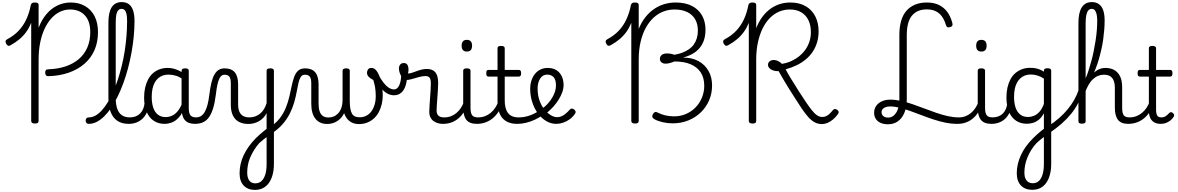

<svg xmlns="http://www.w3.org/2000/svg" viewBox="-20 -1170 11289 1840"><path d="M445 -440Q429 -439 421 -448Q413 -457 413 -474Q413 -490 420 -498Q427 -506 444 -506Q535 -509 609 -534Q683 -559 736 -604.5Q789 -650 817 -715Q845 -780 845 -862Q845 -967 793 -1023Q741 -1079 651 -1079Q601 -1079 555.5 -1057.5Q510 -1036 472.5 -994.5Q435 -953 407.5 -894.5Q380 -836 365 -761.5Q350 -687 350 -598V-10Q350 1 342 7.5Q334 14 315 14Q297 14 288 7.5Q279 1 279 -10V-951Q260 -904 232.5 -865.5Q205 -827 168 -795.5Q131 -764 82 -737Q69 -728 58.5 -731.5Q48 -735 39 -751Q31 -766 33.5 -776.5Q36 -787 51 -795Q115 -829 159.5 -876.5Q204 -924 232.5 -985.5Q261 -1047 275 -1121Q279 -1136 288.5 -1141Q298 -1146 315 -1146Q332 -1146 341 -1140.5Q350 -1135 350 -1123V-904Q381 -984 427.5 -1037.5Q474 -1091 532.5 -1118.5Q591 -1146 657 -1146Q736 -1146 795 -1112Q854 -1078 886.5 -1014.5Q919 -951 919 -863Q919 -766 885.5 -689.5Q852 -613 789 -558.5Q726 -504 638.5 -473.5Q551 -443 445 -440Z M831 17Q815 17 808 7.5Q801 -2 801 -14Q801 -26 808 -35.5Q815 -45 831 -45Q863 -45 894 -62Q925 -79 954.5 -111Q984 -143 1011.5 -188Q1039 -233 1063.5 -287.5Q1088 -342 1108.5 -405Q1129 -468 1146 -536Q1163 -604 1174.5 -677Q1186 -750 1192 -823Q1198 -896 1198 -969Q1198 -982 1209 -989.5Q1220 -997 1234 -997Q1248 -997 1258.5 -989.5Q1269 -982 1269 -969Q1269 -895 1261.5 -818Q1254 -741 1240 -664.5Q1226 -588 1206.5 -515Q1187 -442 1162.5 -374.5Q1138 -307 1108.5 -247Q1079 -187 1047 -139Q1015 -91 979.5 -56Q944 -21 907 -2Q870 17 831 17ZM1212 17Q1148 17 1105 -12Q1062 -41 1040.5 -96.5Q1019 -152 1019 -229V-954Q1019 -1053 1051 -1101.5Q1083 -1150 1147 -1150Q1188 -1150 1215 -1130Q1242 -1110 1255.5 -1069.5Q1269 -1029 1269 -969Q1269 -953 1258.5 -945.5Q1248 -938 1234 -938Q1220 -938 1209 -945.5Q1198 -953 1198 -969Q1198 -1009 1192.5 -1034.5Q1187 -1060 1175.5 -1072.5Q1164 -1085 1145 -1085Q1127 -1085 1114 -1072Q1101 -1059 1095 -1030.5Q1089 -1002 1089 -954V-229Q1089 -171 1103 -129.5Q1117 -88 1147 -66.5Q1177 -45 1225 -45Q1237 -45 1243 -35.5Q1249 -26 1248 -14Q1247 -2 1238 7.5Q1229 17 1212 17Z M1212 17Q1200 17 1194 7.5Q1188 -2 1189 -14Q1190 -26 1199 -35.5Q1208 -45 1225 -45Q1256 -45 1281 -55Q1306 -65 1324 -83.5Q1342 -102 1352.5 -128Q1363 -154 1366 -186Q1367 -199 1378 -203.5Q1389 -208 1399.5 -203.5Q1410 -199 1409 -186Q1406 -137 1390.5 -99.5Q1375 -62 1349 -36Q1323 -10 1288.5 3.5Q1254 17 1212 17Z M1556 17Q1499 17 1455 -11.5Q1411 -40 1386 -96.5Q1361 -153 1361 -236Q1361 -287 1371 -330.5Q1381 -374 1399.5 -409Q1418 -444 1446 -468.5Q1474 -493 1509.5 -506Q1545 -519 1588 -519Q1628 -519 1668 -504.5Q1708 -490 1742 -465V-403Q1703 -433 1667 -444Q1631 -455 1593 -455Q1564 -455 1539.5 -446Q1515 -437 1495.5 -420Q1476 -403 1462 -377Q1448 -351 1441 -317Q1434 -283 1434 -240Q1434 -182 1448.5 -138.5Q1463 -95 1493 -71.5Q1523 -48 1567 -48Q1602 -48 1634 -64Q1666 -80 1692.5 -117Q1719 -154 1736 -215L1754 -163Q1732 -88 1698 -49Q1664 -10 1627 3.5Q1590 17 1556 17ZM1848 17Q1815 17 1790 7.5Q1765 -2 1749.5 -21.5Q1734 -41 1727 -69.5Q1720 -98 1720 -136V-491Q1720 -503 1728.5 -509Q1737 -515 1755 -515Q1772 -515 1780.5 -509.5Q1789 -504 1789 -492V-136Q1789 -88 1804 -66.5Q1819 -45 1861 -45Q1869 -45 1873.5 -35.5Q1878 -26 1877 -14Q1876 -2 1869 7.5Q1862 17 1848 17Z M1847 17Q1838 17 1833.5 7.5Q1829 -2 1830.5 -14Q1832 -26 1839 -35.5Q1846 -45 1859 -45Q1886 -45 1907 -58.5Q1928 -72 1943 -99Q1958 -126 1968.5 -165Q1979 -204 1985 -255Q1994 -328 2006 -377.5Q2018 -427 2036 -457.5Q2054 -488 2078 -501.5Q2102 -515 2133 -515Q2142 -515 2146.5 -505.5Q2151 -496 2150.5 -484Q2150 -472 2145 -463Q2140 -454 2131 -454Q2116 -454 2103.5 -445Q2091 -436 2081 -414.5Q2071 -393 2063 -356.5Q2055 -320 2049 -266Q2039 -186 2022 -131Q2005 -76 1980.5 -43.5Q1956 -11 1923 3Q1890 17 1847 17Z M2423 650Q2355 650 2315.5 608.5Q2276 567 2276 491Q2276 447 2285.5 403.5Q2295 360 2314.5 318.5Q2334 277 2363 236Q2392 195 2430 156Q2448 138 2465.5 122.5Q2483 107 2500.5 92.5Q2518 78 2535 65V-86Q2521 -59 2502 -39.5Q2483 -20 2460 -7.5Q2437 5 2412 11.5Q2387 18 2361 18Q2308 18 2270 -2Q2232 -22 2212 -63Q2192 -104 2192 -166V-371Q2192 -418 2177.5 -436Q2163 -454 2131 -454Q2117 -454 2110 -463Q2103 -472 2103 -484Q2103 -496 2110.5 -505.5Q2118 -515 2133 -515Q2165 -515 2189.5 -505.5Q2214 -496 2230 -477Q2246 -458 2254 -428.5Q2262 -399 2262 -360V-169Q2262 -129 2273.5 -101Q2285 -73 2309.5 -59Q2334 -45 2370 -45Q2399 -45 2424.5 -54Q2450 -63 2471.5 -80Q2493 -97 2509 -123Q2525 -149 2535 -182V-493Q2535 -504 2543.5 -509.5Q2552 -515 2570 -515Q2587 -515 2596 -509.5Q2605 -504 2605 -493V400Q2605 460 2592 506.5Q2579 553 2555.5 585Q2532 617 2498.5 633.5Q2465 650 2423 650ZM2428 587Q2461 587 2485 566Q2509 545 2522 503.5Q2535 462 2535 402V144Q2522 153 2510 163Q2498 173 2486.5 182.5Q2475 192 2463 203Q2435 235 2414.5 268.5Q2394 302 2378.5 337.5Q2363 373 2356 410.5Q2349 448 2349 487Q2349 517 2358 540Q2367 563 2384.5 575Q2402 587 2428 587Z M2574 115Q2566 119 2559 112.5Q2552 106 2548 93.5Q2544 81 2547 68.5Q2550 56 2563 49Q2623 13 2660 -35Q2697 -83 2718.5 -136Q2740 -189 2752.5 -242.5Q2765 -296 2775 -345Q2785 -394 2799 -432.5Q2813 -471 2837.5 -493Q2862 -515 2905 -515Q2917 -515 2923.5 -505.5Q2930 -496 2929.5 -484Q2929 -472 2921.5 -463Q2914 -454 2901 -454Q2876 -454 2862.5 -433Q2849 -412 2840.5 -376Q2832 -340 2823.5 -292Q2815 -244 2800 -191Q2785 -138 2758.5 -84Q2732 -30 2687 21.5Q2642 73 2574 115Z M3115 18Q3079 18 3051 5.5Q3023 -7 3003.5 -31Q2984 -55 2973.5 -91Q2963 -127 2963 -175V-371Q2963 -418 2948.5 -436Q2934 -454 2902 -454Q2888 -454 2881 -463Q2874 -472 2874 -484Q2874 -496 2881.5 -505.5Q2889 -515 2904 -515Q2936 -515 2960.5 -505.5Q2985 -496 3001 -477Q3017 -458 3025 -428.5Q3033 -399 3033 -360V-177Q3033 -134 3042.5 -104.5Q3052 -75 3073 -59.5Q3094 -44 3128 -44Q3151 -44 3174.5 -52.5Q3198 -61 3218 -81Q3238 -101 3250.5 -134.5Q3263 -168 3263 -218V-493Q3263 -503 3271.5 -509Q3280 -515 3298 -515Q3316 -515 3324 -509Q3332 -503 3332 -493V-207Q3332 -162 3337 -131Q3342 -100 3353 -81Q3364 -62 3382.5 -54Q3401 -46 3429 -46Q3451 -46 3473 -53.5Q3495 -61 3514.5 -76.5Q3534 -92 3548.5 -116.5Q3563 -141 3572 -173Q3581 -205 3581 -247Q3581 -299 3574 -336.5Q3567 -374 3557 -404Q3528 -418 3512.5 -434.5Q3497 -451 3497 -474Q3497 -489 3506.5 -504Q3516 -519 3540 -519Q3567 -519 3587 -493.5Q3607 -468 3620.5 -427.5Q3634 -387 3641 -341.5Q3648 -296 3648 -255Q3648 -213 3638.5 -172.5Q3629 -132 3611 -97.5Q3593 -63 3565.5 -37Q3538 -11 3501.5 4Q3465 19 3420 19Q3387 19 3359 7.5Q3331 -4 3310.5 -27.5Q3290 -51 3278 -86Q3262 -52 3237 -29Q3212 -6 3181 6Q3150 18 3115 18Z M3756 -257Q3721 -257 3688.5 -275.5Q3656 -294 3625 -334Q3594 -374 3560 -439Q3552 -456 3560.5 -465.5Q3569 -475 3583 -475Q3597 -475 3604 -460Q3630 -410 3655.5 -377.5Q3681 -345 3706.5 -329Q3732 -313 3756 -313Q3789 -313 3807 -354.5Q3825 -396 3825 -463Q3825 -474 3834 -481Q3843 -488 3854 -488.5Q3865 -489 3873.5 -482Q3882 -475 3882 -459Q3882 -395 3867 -349.5Q3852 -304 3824 -280.5Q3796 -257 3756 -257Z M4223 17Q4199 17 4176.5 10.5Q4154 4 4135 -9.5Q4116 -23 4105 -45Q4094 -67 4094 -98Q4094 -125 4096.5 -159.5Q4099 -194 4101.5 -231.5Q4104 -269 4106.5 -304.5Q4109 -340 4109 -367Q4109 -410 4097 -425.5Q4085 -441 4056 -441Q4029 -441 3995 -431.5Q3961 -422 3928 -412.5Q3895 -403 3871 -403Q3854 -403 3838.5 -421Q3823 -439 3813 -464.5Q3803 -490 3803 -514Q3803 -529 3808.5 -541Q3814 -553 3824 -559.5Q3834 -566 3849 -566Q3875 -566 3885 -547.5Q3895 -529 3895 -504Q3895 -494 3893.5 -484Q3892 -474 3890 -466Q3904 -465 3923.5 -471Q3943 -477 3966.5 -486Q3990 -495 4016.5 -502Q4043 -509 4070 -509Q4107 -509 4131.5 -494.5Q4156 -480 4167.5 -450Q4179 -420 4179 -372Q4179 -345 4176.5 -309Q4174 -273 4171.5 -235.5Q4169 -198 4166.5 -165.5Q4164 -133 4164 -112Q4164 -76 4182.5 -60.5Q4201 -45 4236 -45Q4248 -45 4254.5 -35.5Q4261 -26 4260 -14Q4259 -2 4250 7.5Q4241 17 4223 17Z M4224 17Q4212 17 4206 7.5Q4200 -2 4201 -14Q4202 -26 4211 -35.5Q4220 -45 4237 -45Q4272 -45 4301 -56Q4330 -67 4354 -87Q4378 -107 4395.5 -133.5Q4413 -160 4424 -189Q4429 -202 4439 -201Q4449 -200 4456.5 -191Q4464 -182 4461 -172Q4448 -131 4426 -96.5Q4404 -62 4374.5 -36.5Q4345 -11 4307.5 3Q4270 17 4224 17Z M4550 17Q4514 17 4488.5 7Q4463 -3 4448 -23Q4433 -43 4426 -72Q4419 -101 4419 -139V-493Q4419 -504 4427.5 -509.5Q4436 -515 4453 -515Q4471 -515 4480 -509.5Q4489 -504 4489 -493V-139Q4489 -88 4504 -66.5Q4519 -45 4563 -45Q4574 -45 4580 -35.5Q4586 -26 4585 -14Q4584 -2 4575.5 7.5Q4567 17 4550 17ZM4454 -676Q4429 -676 4416.5 -690Q4404 -704 4404 -732Q4404 -760 4416.5 -774Q4429 -788 4454 -788Q4479 -788 4491.5 -774Q4504 -760 4504 -732Q4504 -704 4491.5 -690Q4479 -676 4454 -676Z M4549 17Q4537 17 4531 7.5Q4525 -2 4526 -14Q4527 -26 4536 -35.5Q4545 -45 4562 -45Q4597 -45 4627.5 -56.5Q4658 -68 4682.5 -88.5Q4707 -109 4726 -137.5Q4745 -166 4756 -199Q4761 -212 4771.5 -211Q4782 -210 4790 -202Q4798 -194 4794 -183Q4781 -137 4757.5 -100Q4734 -63 4702.5 -37Q4671 -11 4632.5 3Q4594 17 4549 17Z M4938 17Q4888 17 4852.5 2.5Q4817 -12 4793.5 -40Q4770 -68 4759 -109Q4748 -150 4748 -202V-436H4663Q4650 -436 4645 -443.5Q4640 -451 4640 -468Q4640 -486 4645 -493Q4650 -500 4663 -500H4748V-708Q4748 -719 4756 -724.5Q4764 -730 4781 -730Q4799 -730 4808 -724.5Q4817 -719 4817 -708V-500H4951Q4963 -500 4968.5 -493Q4974 -486 4974 -468Q4974 -451 4968.5 -443.5Q4963 -436 4951 -436H4817V-208Q4817 -171 4824 -141Q4831 -111 4846.5 -89.5Q4862 -68 4887.5 -56.5Q4913 -45 4950 -45Q4962 -45 4968 -35.5Q4974 -26 4973 -14Q4972 -2 4963.5 7.5Q4955 17 4938 17Z M4938 17Q4923 17 4917 7.5Q4911 -2 4913.5 -14Q4916 -26 4925.5 -35.5Q4935 -45 4951 -45Q5007 -45 5060 -64.5Q5113 -84 5153 -114Q5164 -121 5172.5 -117Q5181 -113 5185.5 -103Q5190 -93 5189.5 -82Q5189 -71 5180 -66Q5147 -42 5106 -23Q5065 -4 5022 6.5Q4979 17 4938 17Z M5154 -112Q5177 -128 5198 -146Q5219 -164 5236 -184Q5259 -211 5275 -239Q5291 -267 5299.5 -295Q5308 -323 5308 -350Q5308 -406 5285.5 -430.5Q5263 -455 5223 -455Q5203 -455 5186.5 -446Q5170 -437 5158 -419.5Q5146 -402 5139 -377.5Q5132 -353 5132 -322Q5132 -260 5149.5 -209.5Q5167 -159 5195.5 -123Q5224 -87 5257 -67Q5290 -47 5319 -47Q5344 -47 5364.5 -57Q5385 -67 5403.5 -83Q5422 -99 5439 -118Q5450 -130 5460.5 -129.5Q5471 -129 5482 -121Q5493 -112 5496 -102Q5499 -92 5491 -81Q5471 -50 5441 -28Q5411 -6 5377.5 5.5Q5344 17 5311 17Q5271 17 5234 0Q5197 -17 5165.5 -48Q5134 -79 5110.5 -121.5Q5087 -164 5074 -214.5Q5061 -265 5061 -321Q5061 -355 5069 -385.5Q5077 -416 5091.5 -440.5Q5106 -465 5126.5 -482.5Q5147 -500 5172 -509.5Q5197 -519 5226 -519Q5281 -519 5315 -496Q5349 -473 5365 -436Q5381 -399 5381 -356Q5381 -322 5368.5 -286.5Q5356 -251 5334.5 -216.5Q5313 -182 5285 -150Q5263 -126 5238.5 -104Q5214 -82 5186 -63Z M6426 12Q6377 12 6330 1Q6283 -10 6251 -28Q6234 -38 6231.5 -50.5Q6229 -63 6239 -80Q6248 -94 6258.5 -96.5Q6269 -99 6283 -91Q6318 -73 6357.5 -64Q6397 -55 6442 -55Q6501 -55 6553.5 -77.5Q6606 -100 6645 -140Q6684 -180 6706.5 -233.5Q6729 -287 6729 -349Q6729 -424 6695.5 -475.5Q6662 -527 6599 -554Q6536 -581 6443 -581Q6422 -572 6400 -566Q6378 -560 6361 -560Q6336 -559 6320 -572Q6304 -585 6304 -606Q6304 -621 6311.5 -632.5Q6319 -644 6334 -651Q6349 -658 6370 -658Q6391 -658 6409 -654.5Q6427 -651 6442 -645Q6484 -652 6519.5 -665.5Q6555 -679 6583 -698.5Q6611 -718 6629.5 -744.5Q6648 -771 6658 -804.5Q6668 -838 6668 -878Q6668 -939 6642.5 -984Q6617 -1029 6567 -1054Q6517 -1079 6443 -1079Q6389 -1079 6338.5 -1060Q6288 -1041 6245 -1002Q6202 -963 6170 -905.5Q6138 -848 6119.5 -771Q6101 -694 6101 -598V-10Q6101 1 6093 7.5Q6085 14 6066 14Q6048 14 6039 7.5Q6030 1 6030 -10V-951Q6011 -904 5983.5 -865.5Q5956 -827 5919 -795.5Q5882 -764 5833 -737Q5820 -729 5809 -732Q5798 -735 5790 -751Q5782 -766 5784.5 -776.5Q5787 -787 5802 -795Q5866 -829 5910.5 -876.5Q5955 -924 5983.5 -985.5Q6012 -1047 6026 -1121Q6030 -1136 6039.5 -1141Q6049 -1146 6066 -1146Q6083 -1146 6092 -1140.5Q6101 -1135 6101 -1123V-893Q6127 -957 6164.5 -1004.5Q6202 -1052 6248 -1083.5Q6294 -1115 6346.5 -1130.5Q6399 -1146 6454 -1146Q6549 -1146 6612.5 -1112.5Q6676 -1079 6708.5 -1020.5Q6741 -962 6741 -886Q6741 -830 6726.5 -786.5Q6712 -743 6685 -710.5Q6658 -678 6619 -655.5Q6580 -633 6531 -620V-618Q6612 -618 6673.5 -584.5Q6735 -551 6769.5 -491Q6804 -431 6804 -352Q6804 -274 6775.5 -208Q6747 -142 6695.5 -92.5Q6644 -43 6575.5 -15.5Q6507 12 6426 12Z M7857 19Q7818 19 7786 1.5Q7754 -16 7723.5 -51Q7693 -86 7659.5 -135.5Q7626 -185 7585 -251Q7557 -295 7536 -328.5Q7515 -362 7499.5 -388.5Q7484 -415 7470 -439Q7456 -463 7442 -488Q7412 -487 7389 -495Q7366 -503 7353 -517.5Q7340 -532 7340 -548Q7340 -569 7355.5 -582Q7371 -595 7395 -595Q7417 -595 7438 -584.5Q7459 -574 7473 -558Q7523 -566 7565 -585.5Q7607 -605 7641 -633Q7675 -661 7699.5 -696Q7724 -731 7737.5 -773Q7751 -815 7751 -862Q7751 -928 7727.5 -976.5Q7704 -1025 7659 -1052Q7614 -1079 7549 -1079Q7495 -1079 7446.5 -1058.5Q7398 -1038 7358 -997.5Q7318 -957 7289 -898.5Q7260 -840 7243.5 -764.5Q7227 -689 7227 -598V-10Q7227 1 7219 7.5Q7211 14 7192 14Q7174 14 7165 7.5Q7156 1 7156 -10V-951Q7137 -904 7109.5 -865.5Q7082 -827 7045 -795.5Q7008 -764 6959 -737Q6946 -729 6935.5 -732Q6925 -735 6916 -751Q6908 -766 6910.5 -776.5Q6913 -787 6928 -795Q6992 -829 7036.5 -876.5Q7081 -924 7109.5 -985.5Q7138 -1047 7152 -1121Q7156 -1136 7165.5 -1141Q7175 -1146 7192 -1146Q7209 -1146 7218 -1140.5Q7227 -1135 7227 -1123V-900Q7251 -961 7285 -1007Q7319 -1053 7361 -1084Q7403 -1115 7451.5 -1130.5Q7500 -1146 7554 -1146Q7639 -1146 7699.5 -1111.5Q7760 -1077 7792.5 -1014.5Q7825 -952 7825 -869Q7825 -814 7810.5 -765Q7796 -716 7769 -675Q7742 -634 7703 -601.5Q7664 -569 7615 -545Q7566 -521 7509 -506Q7518 -488 7528.5 -469.5Q7539 -451 7553.5 -427Q7568 -403 7588.5 -371Q7609 -339 7635 -296Q7676 -232 7706.5 -187.5Q7737 -143 7759.5 -115Q7782 -87 7799 -73Q7816 -59 7831.5 -54Q7847 -49 7861 -49Q7880 -49 7897.5 -57Q7915 -65 7931 -80.5Q7947 -96 7964 -117Q7972 -125 7981.5 -125.5Q7991 -126 8004 -117Q8015 -109 8017 -99Q8019 -89 8012 -79Q7990 -48 7963.5 -25.5Q7937 -3 7910 8Q7883 19 7857 19Z M8490 21Q8450 21 8420 8Q8390 -5 8373.5 -30Q8357 -55 8357 -90Q8357 -127 8377 -155.5Q8397 -184 8432 -199.5Q8467 -215 8511 -215Q8561 -215 8615 -203Q8669 -191 8725.5 -171.5Q8782 -152 8839.5 -130Q8897 -108 8953.5 -88.5Q9010 -69 9064 -57Q9118 -45 9167 -45Q9183 -45 9188.5 -35.5Q9194 -26 9192 -14Q9190 -2 9180.5 7.5Q9171 17 9155 17Q9097 17 9039 5Q8981 -7 8923.5 -26Q8866 -45 8810.5 -66.5Q8755 -88 8702.5 -106.5Q8650 -125 8601.5 -137.5Q8553 -150 8509 -150Q8485 -150 8466.5 -143Q8448 -136 8438 -124Q8428 -112 8428 -96Q8428 -72 8445 -57.5Q8462 -43 8490 -43Q8523 -43 8547.5 -65Q8572 -87 8585.5 -126.5Q8599 -166 8599 -221V-836Q8599 -912 8616 -970Q8633 -1028 8666.5 -1066.5Q8700 -1105 8749.5 -1125.5Q8799 -1146 8864 -1146Q8926 -1146 8973.5 -1124.5Q9021 -1103 9054.5 -1060.5Q9088 -1018 9106 -952Q9111 -935 9106.5 -925Q9102 -915 9087 -911Q9070 -905 9059.5 -910Q9049 -915 9045 -931Q9030 -981 9005.5 -1014Q8981 -1047 8945.5 -1063.5Q8910 -1080 8862 -1080Q8815 -1080 8779.5 -1065Q8744 -1050 8719 -1019.5Q8694 -989 8682 -942.5Q8670 -896 8670 -834V-221Q8670 -146 8648 -91.5Q8626 -37 8585.5 -8Q8545 21 8490 21Z M9155 17Q9143 17 9137 7.5Q9131 -2 9132 -14Q9133 -26 9142 -35.5Q9151 -45 9168 -45Q9203 -45 9232 -56Q9261 -67 9285 -87Q9309 -107 9326.5 -133.5Q9344 -160 9355 -189Q9360 -202 9370 -201Q9380 -200 9387.5 -191Q9395 -182 9392 -172Q9379 -131 9357 -96.5Q9335 -62 9305.5 -36.5Q9276 -11 9238.5 3Q9201 17 9155 17Z M9481 17Q9445 17 9419.5 7Q9394 -3 9379 -23Q9364 -43 9357 -72Q9350 -101 9350 -139V-493Q9350 -504 9358.5 -509.5Q9367 -515 9384 -515Q9402 -515 9411 -509.5Q9420 -504 9420 -493V-139Q9420 -88 9435 -66.5Q9450 -45 9494 -45Q9505 -45 9511 -35.5Q9517 -26 9516 -14Q9515 -2 9506.5 7.5Q9498 17 9481 17ZM9385 -676Q9360 -676 9347.5 -690Q9335 -704 9335 -732Q9335 -760 9347.5 -774Q9360 -788 9385 -788Q9410 -788 9422.5 -774Q9435 -760 9435 -732Q9435 -704 9422.5 -690Q9410 -676 9385 -676Z M9480 17Q9468 17 9462 7.5Q9456 -2 9457 -14Q9458 -26 9467 -35.5Q9476 -45 9493 -45Q9524 -45 9549 -55Q9574 -65 9592 -83.5Q9610 -102 9620.5 -128Q9631 -154 9634 -186Q9635 -199 9646 -203.5Q9657 -208 9667.5 -203.5Q9678 -199 9677 -186Q9674 -137 9658.5 -99.5Q9643 -62 9617 -36Q9591 -10 9556.5 3.5Q9522 17 9480 17Z M9871 649Q9804 649 9764 607.5Q9724 566 9724 490Q9724 446 9734 403Q9744 360 9763 318Q9782 276 9811.5 235Q9841 194 9880 155Q9896 139 9913.5 123Q9931 107 9949 92Q9967 77 9984 64V-85Q9961 -42 9932.5 -20.5Q9904 1 9875.5 8.5Q9847 16 9820 16Q9763 16 9719 -12Q9675 -40 9650 -96.5Q9625 -153 9625 -237Q9625 -288 9635 -331.5Q9645 -375 9663.5 -410Q9682 -445 9710 -469Q9738 -493 9773.5 -506.5Q9809 -520 9852 -520Q9879 -520 9899.5 -516.5Q9920 -513 9940.5 -505.5Q9961 -498 9984 -483V-493Q9984 -505 9992.5 -510.5Q10001 -516 10019 -516Q10036 -516 10045 -510.5Q10054 -505 10054 -493V399Q10054 460 10041 506.5Q10028 553 10004.5 585Q9981 617 9947.5 633Q9914 649 9871 649ZM9878 586Q9911 586 9934.5 565.5Q9958 545 9971 503Q9984 461 9984 401V143Q9971 152 9959 162Q9947 172 9935 182Q9923 192 9912 203Q9884 233 9863 267Q9842 301 9827 337Q9812 373 9804.5 410.5Q9797 448 9797 486Q9797 517 9806.5 539.5Q9816 562 9834 574Q9852 586 9878 586ZM9831 -49Q9861 -49 9889.5 -60.5Q9918 -72 9942.5 -100Q9967 -128 9984 -174V-417Q9951 -438 9920 -447Q9889 -456 9857 -456Q9828 -456 9803.5 -447Q9779 -438 9759.5 -420.5Q9740 -403 9726 -377.5Q9712 -352 9705 -318Q9698 -284 9698 -241Q9698 -183 9712.5 -139.5Q9727 -96 9757 -72.5Q9787 -49 9831 -49Z M10036 105Q10029 109 10024 101Q10019 93 10017.5 80.5Q10016 68 10017.5 56Q10019 44 10025 40Q10085 1 10131.5 -40Q10178 -81 10213.5 -124.5Q10249 -168 10275.5 -215Q10302 -262 10319 -314Q10325 -333 10335.5 -334Q10346 -335 10353.5 -325Q10361 -315 10357 -300Q10340 -236 10312 -181.5Q10284 -127 10244.5 -78.5Q10205 -30 10153.5 15.5Q10102 61 10036 105Z M10792 17Q10757 17 10732.5 7Q10708 -3 10693 -23Q10678 -43 10671 -72Q10664 -101 10664 -139V-326Q10664 -368 10653 -396.5Q10642 -425 10619 -439.5Q10596 -454 10558 -454Q10530 -454 10503 -443Q10476 -432 10452 -409Q10428 -386 10408 -350Q10388 -314 10372 -264L10356 -301Q10377 -349 10399.5 -389Q10422 -429 10448 -458Q10474 -487 10505.5 -503Q10537 -519 10575 -519Q10621 -519 10656.5 -500Q10692 -481 10713 -440.5Q10734 -400 10734 -334V-139Q10734 -88 10748.5 -66.5Q10763 -45 10805 -45Q10817 -45 10822.5 -35.5Q10828 -26 10827 -14Q10826 -2 10817.5 7.5Q10809 17 10792 17ZM10349 15Q10331 15 10323 9.5Q10315 4 10315 -7V-949Q10315 -1050 10347.5 -1100Q10380 -1150 10444 -1150Q10485 -1150 10512.5 -1129.5Q10540 -1109 10553 -1070Q10566 -1031 10566 -974Q10566 -932 10562.5 -886.5Q10559 -841 10552.5 -794Q10546 -747 10535 -698Q10524 -649 10510 -600.5Q10496 -552 10477 -504.5Q10458 -457 10435 -411.5Q10412 -366 10384 -324V-7Q10384 4 10375.5 9.5Q10367 15 10349 15ZM10384 -419Q10399 -453 10412 -494.5Q10425 -536 10438 -582.5Q10451 -629 10461 -678.5Q10471 -728 10479 -778.5Q10487 -829 10491 -878Q10495 -927 10495 -973Q10495 -1007 10489.5 -1032Q10484 -1057 10473 -1071Q10462 -1085 10442 -1085Q10423 -1085 10410 -1070.5Q10397 -1056 10390.5 -1025.5Q10384 -995 10384 -945Z M10791 17Q10779 17 10773 7.5Q10767 -2 10768 -14Q10769 -26 10778 -35.5Q10787 -45 10804 -45Q10839 -45 10869.5 -56.5Q10900 -68 10924.5 -88.5Q10949 -109 10968 -137.5Q10987 -166 10998 -199Q11003 -212 11013.5 -211Q11024 -210 11032 -202Q11040 -194 11036 -183Q11023 -137 10999.5 -100Q10976 -63 10944.5 -37Q10913 -11 10874.5 3Q10836 17 10791 17Z M11104 17Q11066 17 11040.5 2Q11015 -13 11002.5 -41Q10990 -69 10990 -109V-436H10905Q10892 -436 10887 -443.5Q10882 -451 10882 -468Q10882 -486 10887 -493Q10892 -500 10905 -500H10990V-708Q10990 -719 10998 -724.5Q11006 -730 11023 -730Q11041 -730 11050 -724.5Q11059 -719 11059 -708V-500H11193Q11205 -500 11210.5 -493Q11216 -486 11216 -468Q11216 -451 11210.5 -443.5Q11205 -436 11193 -436H11059V-120Q11059 -82 11069.5 -63.5Q11080 -45 11110 -45Q11134 -45 11151.5 -57Q11169 -69 11186 -88Q11196 -97 11205 -95Q11214 -93 11222 -85Q11231 -77 11232 -68Q11233 -59 11228 -51Q11213 -28 11193 -13Q11173 2 11150.5 9.5Q11128 17 11104 17Z"/></svg>

Font: Playwrite BR Light
Style: Regular
Weight: 300
Version: Version 1.003